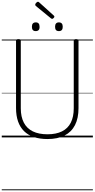

<svg xmlns="http://www.w3.org/2000/svg" viewBox="-20 -1559 1074 2179"><path d="M519 19Q432 19 365 -3.5Q298 -26 253 -70.5Q208 -115 185 -180.5Q162 -246 162 -333V-1096Q162 -1106 168.5 -1110.5Q175 -1115 189 -1115Q204 -1115 210 -1110.5Q216 -1106 216 -1096V-330Q216 -233 250.5 -167Q285 -101 352.5 -68Q420 -35 519 -35Q617 -35 683.5 -68Q750 -101 783.5 -167Q817 -233 817 -330V-1096Q817 -1106 823.5 -1110.5Q830 -1115 843 -1115Q871 -1115 871 -1096V-332Q871 -217 831 -139Q791 -61 712.5 -21Q634 19 519 19ZM385 -1206Q364 -1206 353 -1218Q342 -1230 342 -1255Q342 -1280 353 -1292.5Q364 -1305 386 -1305Q408 -1305 418.5 -1292.5Q429 -1280 429 -1255Q430 -1230 418.5 -1218Q407 -1206 385 -1206ZM649 -1206Q626 -1206 615.5 -1218Q605 -1230 605 -1255Q605 -1280 616 -1292.5Q627 -1305 648 -1305Q670 -1305 681 -1292.5Q692 -1280 692 -1255Q692 -1230 681 -1218Q670 -1206 649 -1206ZM571 -1345Q568 -1345 565 -1347Q562 -1349 557 -1352L387 -1491Q382 -1496 381 -1499Q380 -1502 380 -1506Q380 -1513 385 -1520.5Q390 -1528 397.5 -1533.5Q405 -1539 412 -1539Q416 -1539 419.5 -1536.5Q423 -1534 427 -1530L591 -1382Q595 -1379 596 -1375.5Q597 -1372 597 -1369Q597 -1363 588 -1354Q579 -1345 571 -1345ZM0 590H1034V600H0ZM0 -20H1034V0H0ZM0 -505H1034V-500H0ZM0 -1110H1034V-1100H0Z"/></svg>

Font: Playwrite FR Moderne Guides
Style: Regular
Weight: 400
Designer: Veronika Burian, José Scaglione
Foundry: TypeTogether
Version: Version 1.003